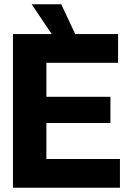

<svg xmlns="http://www.w3.org/2000/svg" viewBox="-20 -878 612 898"><path d="M40.6 0V-718.8H532.2V-584.4H196.9V-425.4H496.5V-302.7H196.9V-134.4H541V0ZM235.2 -698.6 128.1 -858.2H266.4L341.2 -698.6Z"/></svg>

Font: Inter Display V
Style: Regular
Weight: 400
Designer: Rasmus Andersson
Foundry: rsms
Version: Version 3.015;git-src